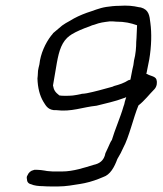

<svg xmlns="http://www.w3.org/2000/svg" viewBox="-20 -665 586 692"><path d="M117 -410C117 -404 116 -398 116 -392C115 -389 116 -385 115 -382C116 -349 123 -321 136 -299C144 -287 150 -271 174 -268H183C237 -261 278 -279 328 -284C359 -292 397 -300 425 -311C428 -312 432 -313 435 -315L430 -299C429 -292 427 -286 425 -281C415 -245 393 -195 383 -160C380 -157 379 -153 377 -150C372 -138 366 -126 360 -113C355 -85 337 -75 318 -71C285 -61 244 -47 204 -47H179C172 -47 165 -47 157 -48C152 -48 147 -49 142 -50L128 -52C120 -53 112 -53 104 -53C103 -53 102 -52 101 -52C91 -50 83 -43 79 -33C76 -29 76 -24 77 -20C77 -10 82 -3 92 -1C102 4 120 6 135 6C146 7 156 7 166 7H190C217 7 244 2 269 -2L285 -5C309 -10 331 -18 352 -27C377 -35 392 -62 403 -92C412 -107 419 -120 424 -132C445 -170 461 -242 479 -285C501 -302 518 -325 537 -344C546 -354 547 -369 544 -378C540 -391 520 -391 509 -399C509 -399 508 -399 507 -398C509 -403 509 -407 510 -411L518 -451C526 -499 527 -545 522 -582C519 -610 516 -630 488 -638C486 -638 484 -639 481 -639C459 -644 440 -646 409 -644C393 -644 377 -642 363 -640C337 -636 316 -626 293 -619C271 -611 251 -602 232 -590C221 -584 212 -579 204 -573L172 -546C169 -542 167 -539 164 -536C144 -510 126 -472 122 -433C120 -425 118 -417 117 -410ZM171 -357 185 -439C193 -483 203 -516 232 -537C234 -538 236 -539 238 -541C256 -552 280 -562 303 -570C309 -573 315 -575 320 -576C341 -584 353 -585 376 -588C383 -588 390 -588 398 -587C430 -587 451 -582 474 -574C473 -559 473 -544 472 -528C471 -523 472 -519 471 -514C471 -495 469 -469 463 -447C462 -436 460 -425 457 -414C455 -402 452 -390 450 -378C447 -377 445 -376 443 -376C428 -366 410 -360 391 -355C388 -353 384 -352 380 -351C355 -344 319 -334 293 -329C287 -328 281 -327 276 -327C260 -324 246 -320 230 -320C220 -320 214 -319 203 -320L194 -321C180 -332 174 -339 171 -357Z"/></svg>

Font: Scribbler
Style: Ita
Weight: 400
Designer: Mew Too
Foundry: Cannot Into Space Fonts
Version: Version 1.001